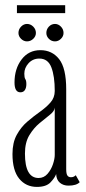

<svg xmlns="http://www.w3.org/2000/svg" viewBox="-20 -724 338 754"><path d="M125 10Q82 10 55.5 -22.2Q29 -54.5 29 -119Q29 -164 45.8 -194.5Q62.5 -225 87.2 -246.2Q112 -267.5 136.8 -285Q161.5 -302.5 178.2 -321.5Q195 -340.5 195 -367Q195 -424.5 181.8 -459.2Q168.5 -494 134.5 -494Q109 -494 92.2 -475.8Q75.5 -457.5 75.5 -434.5Q75.5 -419 79.5 -413.2Q83.5 -407.5 83.5 -393.5Q83.5 -379.5 77.8 -370.5Q72 -361.5 60 -361.5Q37 -361.5 37 -400Q37 -454 64.8 -490.5Q92.5 -527 138.5 -527Q184.5 -527 212.2 -491.8Q240 -456.5 240 -373V-60Q240 -41 244.8 -34.5Q249.5 -28 258.5 -28Q265.5 -28 270.2 -30.5Q275 -33 277.5 -36L293 -8.5Q280 5 249 5Q228.5 5 215 -6.5Q201.5 -18 200.5 -40.5Q195.5 -26 178.5 -8Q161.5 10 125 10ZM131.5 -25Q152.5 -25 166.8 -41.5Q181 -58 188 -79.2Q195 -100.5 195 -115.5V-301.5Q194 -287.5 176.2 -273.5Q158.5 -259.5 135.5 -240.5Q112.5 -221.5 95.2 -193Q78 -164.5 78 -121Q78 -25 131.5 -25ZM196 -561.5Q182 -561.5 172 -571.5Q162 -581.5 162 -594.5Q162 -609 172 -619.5Q182 -630 196 -630Q209 -630 219.2 -619.5Q229.5 -609 229.5 -594.5Q229.5 -581.5 219.2 -571.5Q209 -561.5 196 -561.5ZM86 -561.5Q73 -561.5 62.8 -571.5Q52.5 -581.5 52.5 -594.5Q52.5 -609 62.8 -619.5Q73 -630 86 -630Q100 -630 110.5 -619.5Q121 -609 121 -594.5Q121 -581.5 110.5 -571.5Q100 -561.5 86 -561.5ZM46.5 -672.5V-703.5H236V-672.5Z"/></svg>

Font: Imbue 10pt ExtraLight
Style: Regular
Weight: 200
Designer: Tyler Finck
Foundry: Etcetera Type Company
Version: Version 1.102; ttfautohint (v1.8.3)